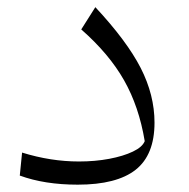

<svg xmlns="http://www.w3.org/2000/svg" viewBox="-20 -501 517 526"><path d="M403.3 -165Q403.3 -76.7 351.6 -35.9Q299.8 4.9 192.9 4.9Q102.1 4.9 34.2 -20L40.5 -83Q119.1 -58.6 196.3 -58.6Q240.7 -58.6 279.3 -65.9Q317.9 -73.2 344 -85.7Q370.1 -98.1 376.5 -114.3Q360.8 -209 319.8 -281.2Q278.8 -353.5 202.6 -420.4L241.2 -481.4Q327.6 -388.7 365.5 -314.7Q403.3 -240.7 403.3 -165Z"/></svg>

Font: Pinar-FD Light
Style: Regular
Weight: 300
Designer: Amin Abedi
Version: Version 2.000